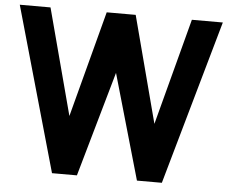

<svg xmlns="http://www.w3.org/2000/svg" viewBox="-53 -833 1088 896"><g transform="rotate(5 490.5 -385.0)"><path d="M338.9 0H222.2L3.9 -770H147.9L279.8 -272.9L411.1 -770H546.9L678.2 -271L810.1 -770H955.1L736.8 0H620.1L479 -492.2Z"/></g></svg>

Font: Junction Bold
Style: Bold
Weight: 700
Designer: Caroline Hadilaksono
Foundry: Caroline Hadilaksono
Version: Version 001.001